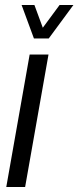

<svg xmlns="http://www.w3.org/2000/svg" viewBox="-20 -744 312 764"><path d="M5 0 98 -527H173L80 0ZM272 -724 174 -591H115L66 -724H117L162 -602H127L217 -724Z"/></svg>

Font: Archivo ExtraCondensed
Style: Italic
Weight: 400
Width: 2
Italic angle: -10°
Designer: Hector Gatti
Foundry: Omnibus-Type
Version: Version 2.001